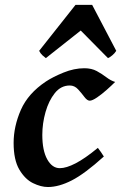

<svg xmlns="http://www.w3.org/2000/svg" viewBox="-20 -731 487 771"><path d="M442.4 -401.9Q428.7 -388.2 408.7 -370.4Q388.7 -352.5 369.6 -339.6Q350.6 -326.7 340.3 -326.7Q330.1 -326.7 318.8 -341.8Q307.6 -356.9 293.5 -372.3Q279.3 -387.7 260.3 -387.7Q224.6 -387.7 200.2 -357.2Q175.8 -326.7 162.8 -281Q149.9 -235.4 149.9 -189.5Q149.9 -126.5 169.7 -91.1Q189.5 -55.7 220.2 -55.7Q246.1 -55.7 283.4 -75Q320.8 -94.2 373 -137.2Q377 -132.3 386 -119.4Q395 -106.4 397 -102.5Q320.3 -33.2 268.3 -6.6Q216.3 20 172.4 20Q144.5 20 112.5 4.4Q80.6 -11.2 57.6 -50Q34.7 -88.9 34.7 -157.2Q34.7 -223.1 63.7 -289.6Q92.8 -356 164.6 -403.8Q191.9 -421.9 234.9 -439.5Q277.8 -457 318.8 -457Q347.7 -457 368.7 -445.6Q389.6 -434.1 407.2 -420.7Q424.8 -407.2 442.4 -401.9ZM446.8 -526.9Q440.4 -516.6 430.9 -508.8Q421.4 -501 413.6 -497.6L304.2 -608.4L164.1 -497.6Q159.7 -500.5 150.9 -508.5Q142.1 -516.6 137.2 -526.9L283.2 -711.4H350.1Z"/></svg>

Font: Gentium Plus
Style: Bold Italic
Weight: 700
Italic angle: -8°
Designer: Victor Gaultney, Annie Olsen, Iska Routamaa, Becca Hirsbrunner
Foundry: SIL International
Version: Version 6.101